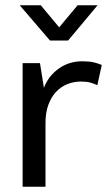

<svg xmlns="http://www.w3.org/2000/svg" viewBox="-20 -710 412 730"><path d="M66 0V-470H132L147 -376Q164 -421 203 -449Q242 -477 293 -477Q319 -477 336 -473Q353 -469 367 -463L350 -386Q338 -392 323.5 -396Q309 -400 289 -400Q260 -400 235.5 -390Q211 -380 192.5 -360Q174 -340 163.5 -310.5Q153 -281 153 -243V0ZM239 -556H170L55 -690H135L205 -606L275 -690H351Z"/></svg>

Font: Mukta Vaani
Style: Regular
Weight: 400
Designer: Noopur Datye, Girish Dalvi, Yashodeep Gholap, Pallavi Karambelkar
Foundry: Ek Type
Version: Version 2.538;PS 1.000;hotconv 16.6.51;makeotf.lib2.5.65220;